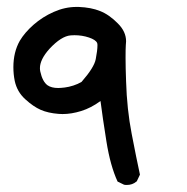

<svg xmlns="http://www.w3.org/2000/svg" viewBox="-20 -355 540 554"><path d="M160.6 -25.9Q154.8 -25.9 148.9 -26.4Q118.7 -28.8 97.4 -38.1Q76.2 -47.4 53.2 -68.4Q29.3 -89.8 22.5 -121.6Q18.6 -141.1 18.6 -161.1Q18.6 -204.6 37.1 -237.3Q51.3 -261.2 76.9 -283.7Q102.5 -306.2 135 -320.6Q167.5 -335 200.7 -335Q204.1 -335 207 -335Q243.2 -333.5 268.6 -323.2Q294.9 -313 320.3 -287.1Q343.8 -263.7 343.8 -235.8Q343.8 -232.9 343 -224.1Q342.3 -215.3 342.3 -188Q342.3 -160.6 343.8 -120.6Q346.2 -39.6 359.9 30.8Q373.5 101.6 383.8 148.9L374.5 168.5L373.5 168.9Q362.3 178.7 345.7 178.7Q339.4 178.7 337.4 177.7L319.3 168.9Q298.3 123.5 287.1 53.2Q275.9 -17.1 270 -63.5Q242.7 -43.5 214.4 -34.7Q186 -25.9 160.6 -25.9ZM261.2 -224.6Q261.2 -228.5 260.3 -231Q256.3 -240.2 236.6 -246.8Q216.8 -253.4 194.8 -253.4Q189.5 -253.4 183.6 -252.9Q156.7 -250.5 123 -214.4Q95.2 -183.6 95.2 -158.2Q95.2 -153.8 96.2 -148.9Q102.5 -119.6 117.2 -108.9Q128.4 -101.1 147.9 -101.1Q154.8 -101.1 166.7 -102.5Q178.7 -104 191.7 -108.2Q204.6 -112.3 215.3 -118.7Q252 -160.6 256.3 -184.6Q261.2 -209.5 261.2 -224.6Z"/></svg>

Font: Bakudai
Style: Medium
Weight: 500
Version: Version 1.48